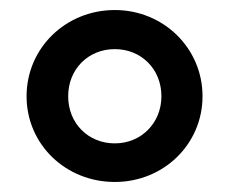

<svg xmlns="http://www.w3.org/2000/svg" viewBox="-20 -729 458 383"><path d="M209 -366C306 -366 384 -441 384 -537C384 -633 306 -709 209 -709C111 -709 33 -633 33 -537C33 -441 111 -366 209 -366ZM209 -443C156 -443 116 -483 116 -537C116 -591 156 -631 209 -631C262 -631 302 -591 302 -537C302 -484 262 -443 209 -443Z"/></svg>

Font: AWKNG-Font
Style: Bold
Weight: 700
Designer: Awakening Church
Foundry: Awakening Church
Version: Version 1.700;PS 001.700;hotconv 1.0.88;makeotf.lib2.5.64775